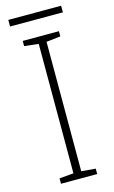

<svg xmlns="http://www.w3.org/2000/svg" viewBox="-127 -878 548 927"><g transform="rotate(-15 147.0 -415.0)"><path d="M280 -830H16V-797H280ZM238 0V-27L167 -33V-680L238 -688V-714H57V-688L128 -680V-33L57 -27V0Z"/></g></svg>

Font: Noto Sans Arabic ExtLt
Style: Regular
Weight: 200
Designer: Monotype Design Team, Nadine Chahine, Nizar Qandah and Khaled Hosny
Foundry: Monotype Imaging Inc.
Version: Version 2.012